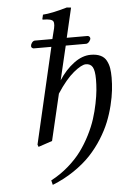

<svg xmlns="http://www.w3.org/2000/svg" viewBox="-60 -741 650 1000"><g transform="rotate(-5 264.5 -241.0)"><path d="M137.2 -501Q125 -503.9 125 -514.2Q125 -522 131.1 -530.8Q137.2 -539.6 146 -541H238.8L248 -578.1Q259.8 -618.2 252.2 -632.1Q244.6 -646 200.2 -646Q195.8 -646 195.8 -648.9L201.2 -671.9Q245.6 -674.3 328.1 -698.2L350.1 -695.8L314 -541H422.9Q428.7 -540.5 432.4 -536.4Q436 -532.2 436 -527.8Q436 -520.5 429 -511.5Q421.9 -502.4 413.1 -501H305.2L263.2 -323.2Q297.4 -376 341.6 -408.9Q385.7 -441.9 430.2 -441.9Q460.9 -441.9 481.4 -432.1Q502 -422.4 512 -403.3Q522 -384.3 525.4 -363.5Q528.8 -342.8 528.8 -314Q528.8 -282.2 524.9 -247.8Q521 -213.4 510.5 -170.2Q500 -127 483.4 -85.4Q466.8 -43.9 439 0.5Q411.1 44.9 375.5 83Q339.8 121.1 288.1 156.2Q236.3 191.4 174.8 215.8L168.9 191.9Q218.3 166 259.5 130.1Q300.8 94.2 328.6 56.4Q356.4 18.6 378.4 -24.9Q400.4 -68.4 412.8 -107.4Q425.3 -146.5 433.3 -186.5Q441.4 -226.6 444.1 -256.1Q446.8 -285.6 446.8 -312Q446.8 -357.9 436 -376.5Q425.3 -395 400.9 -395Q378.4 -395 336.4 -360.6Q294.4 -326.2 248 -254.9L190.9 -12.2L118.2 12.2L113.8 0L230 -501Z"/></g></svg>

Font: Common Serif
Style: Bold Italic
Weight: 700
Italic angle: -12°
Designer: Philipp H. Poll, Khaled Hosny
Foundry: Stefan Peev, Context Ltd.
Version: Version 1.026